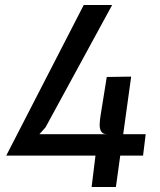

<svg xmlns="http://www.w3.org/2000/svg" viewBox="-20 -747 640 767"><path d="M5 -125.5 314.5 -727H428L162 -238.5L137.5 -211H562L551.5 -125.5ZM346 0 367.5 -175 407.5 -211Q390 -211 383.8 -222.5Q377.5 -234 378.2 -251.5Q379 -269 382 -287L406.5 -439.5L504 -441L443 0Z"/></svg>

Font: Spline Sans Mono
Style: Italic
Weight: 400
Italic angle: -4°
Monospace: yes
Designer: Eben Sorkin, Mirko Velimirovic
Foundry: Sorkin Type
Version: Version 1.004